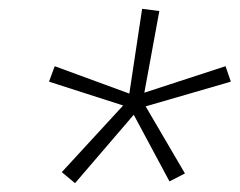

<svg xmlns="http://www.w3.org/2000/svg" viewBox="-20 -793 543 435"><path d="M150 -378 120 -403 259 -554 91 -608 104 -643 273 -581 302 -773 341 -768 307 -583 491 -643 503 -608 310 -552 399 -400 364 -382 283 -533Z"/></svg>

Font: Iosevka Slab Extralight
Style: Italic
Weight: 200
Italic angle: -9°
Monospace: yes
Designer: Belleve Invis
Foundry: Belleve Invis
Version: Version 11.1.1; ttfautohint (v1.8.3)